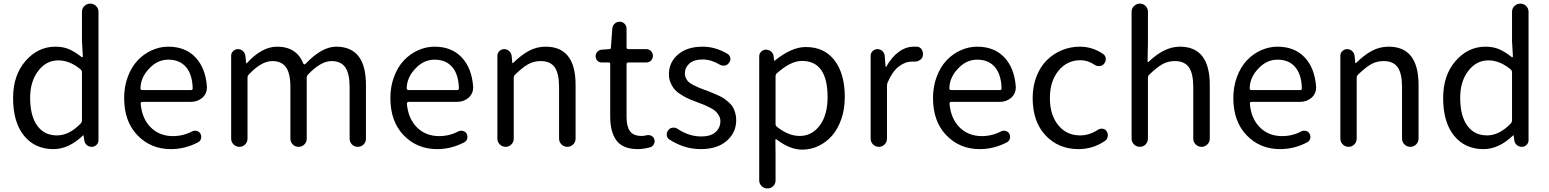

<svg xmlns="http://www.w3.org/2000/svg" viewBox="-20 -816 8606 1067"><path d="M277.3 12.7Q173.8 12.7 113.3 -62Q52.7 -136.7 52.7 -271.5Q52.7 -398.4 122.1 -477.5Q191.4 -556.6 288.1 -556.6Q331.1 -556.6 363.8 -542.5Q396.5 -528.3 433.6 -499Q435.5 -497.1 438 -498.5Q440.4 -500 440.4 -502.9L435.5 -586.9V-751Q435.5 -769.5 449.2 -782.7Q462.9 -795.9 481.4 -795.9Q500 -795.9 513.7 -782.7Q527.3 -769.5 527.3 -751V-37.1Q527.3 -21.5 516.1 -10.7Q504.9 0 490.2 0Q473.6 0 461.9 -10.3Q450.2 -20.5 448.2 -37.1L444.3 -63.5Q444.3 -64.5 443.4 -64.5Q442.4 -64.5 441.4 -63.5Q362.3 12.7 277.3 12.7ZM296.9 -63.5Q365.2 -63.5 429.7 -130.9Q435.5 -137.7 435.5 -147.5V-413.1Q435.5 -422.9 428.7 -429.7Q368.2 -480.5 303.7 -480.5Q237.3 -480.5 192.4 -421.9Q147.5 -363.3 147.5 -272.5Q147.5 -172.9 186.5 -118.2Q225.6 -63.5 296.9 -63.5Z M929.7 12.7Q818.4 12.7 744.1 -64Q669.9 -140.6 669.9 -271.5Q669.9 -335 690.4 -389.6Q710.9 -444.3 745.1 -480.5Q779.3 -516.6 823.7 -536.6Q868.2 -556.6 915 -556.6Q1009.8 -556.6 1065.9 -497.6Q1122.1 -438.5 1129.9 -335Q1129.9 -331.1 1129.9 -328.1Q1129.9 -296.9 1106.4 -274.4Q1079.1 -250 1042 -250H770.5Q766.6 -250 764.2 -247.1Q761.7 -244.1 761.7 -240.2Q768.6 -157.2 817.4 -108.4Q866.2 -59.6 941.4 -59.6Q998 -59.6 1047.9 -85.9Q1059.6 -91.8 1073.2 -88.4Q1086.9 -85 1093.8 -73.2Q1100.6 -60.5 1097.2 -46.4Q1093.8 -32.2 1081.1 -25.4Q1008.8 12.7 929.7 12.7ZM760.7 -323.2Q760.7 -320.3 763.7 -318.4Q765.6 -315.4 769.5 -315.4H1041Q1045.9 -315.4 1048.3 -317.9Q1050.8 -320.3 1050.8 -324.2Q1050.8 -324.2 1050.8 -325.2Q1048.8 -402.3 1013.7 -443.4Q978.5 -484.4 916 -484.4Q858.4 -484.4 815.4 -441.4Q760.7 -388.7 760.7 -323.2Z M1264.6 -45.9V-505.9Q1264.6 -521.5 1275.9 -532.2Q1287.1 -543 1302.7 -543Q1318.4 -543 1330.1 -532.2Q1341.8 -521.5 1343.8 -505.9L1347.7 -465.8Q1347.7 -463.9 1349.1 -463.9Q1350.6 -463.9 1351.6 -464.8Q1435.5 -556.6 1519.5 -556.6Q1628.9 -556.6 1666 -461.9Q1668 -459 1670.9 -458.5Q1673.8 -458 1676.8 -460Q1767.6 -556.6 1848.6 -556.6Q2013.7 -556.6 2013.7 -343.8V-45.9Q2013.7 -26.4 2000.5 -13.2Q1987.3 0 1968.3 0Q1949.2 0 1936 -13.2Q1922.9 -26.4 1922.9 -45.9V-332Q1922.9 -408.2 1898.4 -442.4Q1874 -476.6 1822.3 -476.6Q1762.7 -476.6 1691.4 -401.4Q1684.6 -394.5 1684.6 -383.8V-45.9Q1684.6 -26.4 1671.4 -13.2Q1658.2 0 1639.2 0Q1620.1 0 1606.9 -13.2Q1593.8 -26.4 1593.8 -45.9V-332Q1593.8 -408.2 1569.3 -442.4Q1544.9 -476.6 1493.2 -476.6Q1432.6 -476.6 1362.3 -401.4Q1355.5 -394.5 1355.5 -383.8V-45.9Q1355.5 -26.4 1342.3 -13.2Q1329.1 0 1310.5 0Q1292 0 1278.3 -13.2Q1264.6 -26.4 1264.6 -45.9Z M2409.2 12.7Q2297.9 12.7 2223.6 -64Q2149.4 -140.6 2149.4 -271.5Q2149.4 -335 2169.9 -389.6Q2190.4 -444.3 2224.6 -480.5Q2258.8 -516.6 2303.2 -536.6Q2347.7 -556.6 2394.5 -556.6Q2489.3 -556.6 2545.4 -497.6Q2601.6 -438.5 2609.4 -335Q2609.4 -331.1 2609.4 -328.1Q2609.4 -296.9 2585.9 -274.4Q2558.6 -250 2521.5 -250H2250Q2246.1 -250 2243.7 -247.1Q2241.2 -244.1 2241.2 -240.2Q2248 -157.2 2296.9 -108.4Q2345.7 -59.6 2420.9 -59.6Q2477.5 -59.6 2527.3 -85.9Q2539.1 -91.8 2552.7 -88.4Q2566.4 -85 2573.2 -73.2Q2580.1 -60.5 2576.7 -46.4Q2573.2 -32.2 2560.5 -25.4Q2488.3 12.7 2409.2 12.7ZM2240.2 -323.2Q2240.2 -320.3 2243.2 -318.4Q2245.1 -315.4 2249 -315.4H2520.5Q2525.4 -315.4 2527.8 -317.9Q2530.3 -320.3 2530.3 -324.2Q2530.3 -324.2 2530.3 -325.2Q2528.3 -402.3 2493.2 -443.4Q2458 -484.4 2395.5 -484.4Q2337.9 -484.4 2294.9 -441.4Q2240.2 -388.7 2240.2 -323.2Z M2744.1 -45.9V-505.9Q2744.1 -521.5 2755.4 -532.2Q2766.6 -543 2782.2 -543Q2797.9 -543 2809.6 -532.2Q2821.3 -521.5 2823.2 -505.9L2827.1 -466.8Q2827.1 -464.8 2828.6 -464.8Q2830.1 -464.8 2831.1 -465.8Q2876 -509.8 2918.9 -533.2Q2961.9 -556.6 3012.7 -556.6Q3178.7 -556.6 3178.7 -343.8V-45.9Q3178.7 -26.4 3165 -13.2Q3151.4 0 3132.8 0Q3114.3 0 3100.6 -13.2Q3086.9 -26.4 3086.9 -45.9V-332Q3086.9 -408.2 3062.5 -442.4Q3038.1 -476.6 2984.4 -476.6Q2946.3 -476.6 2915 -459Q2883.8 -441.4 2842.8 -401.4Q2835 -394.5 2835 -383.8V-45.9Q2835 -26.4 2821.8 -13.2Q2808.6 0 2790 0Q2771.5 0 2757.8 -13.2Q2744.1 -26.4 2744.1 -45.9Z M3525.4 12.7Q3442.4 12.7 3406.7 -34.2Q3371.1 -81.1 3371.1 -168V-460.9Q3371.1 -468.8 3362.3 -468.8H3324.2Q3309.6 -468.8 3299.8 -479Q3290 -489.3 3290 -503.9Q3290 -517.6 3299.8 -528.3Q3309.6 -539.1 3324.2 -540L3366.2 -543Q3375 -543 3375 -551.8L3382.8 -657.2Q3383.8 -672.9 3395.5 -684.1Q3407.2 -695.3 3423.8 -695.3Q3439.5 -695.3 3450.7 -684.1Q3461.9 -672.9 3461.9 -657.2V-552.7Q3461.9 -543 3471.7 -543H3571.3Q3586.9 -543 3597.7 -532.2Q3608.4 -521.5 3608.4 -505.9Q3608.4 -490.2 3597.7 -479.5Q3586.9 -468.8 3571.3 -468.8H3471.7Q3461.9 -468.8 3461.9 -459V-166Q3461.9 -113.3 3481 -86.9Q3500 -60.5 3545.9 -60.5Q3557.6 -60.5 3574.2 -64.5Q3587.9 -67.4 3600.6 -61Q3613.3 -54.7 3616.2 -41Q3618.2 -36.1 3618.2 -31.2Q3618.2 -22.5 3613.3 -13.7Q3606.4 -1 3591.8 2.9Q3553.7 12.7 3525.4 12.7Z M3874 12.7Q3783.2 12.7 3701.2 -40Q3687.5 -47.9 3685.5 -63.5Q3685.5 -66.4 3685.5 -69.3Q3685.5 -82 3693.4 -91.8Q3702.1 -104.5 3717.8 -106.4Q3733.4 -108.4 3746.1 -99.6Q3808.6 -57.6 3877 -57.6Q3928.7 -57.6 3956.1 -81.5Q3983.4 -105.5 3983.4 -142.6Q3983.4 -159.2 3975.6 -172.9Q3967.8 -186.5 3958 -196.3Q3948.2 -206.1 3928.7 -216.3Q3909.2 -226.6 3896.5 -231.9Q3883.8 -237.3 3859.4 -246.1Q3832 -255.9 3813 -264.2Q3793.9 -272.5 3770 -286.6Q3746.1 -300.8 3731.9 -315.9Q3717.8 -331.1 3707.5 -354Q3697.3 -377 3697.3 -403.3Q3697.3 -469.7 3748 -513.2Q3798.8 -556.6 3884.8 -556.6Q3956.1 -556.6 4023.4 -516.6Q4036.1 -508.8 4038.6 -493.7Q4041 -478.5 4031.2 -466.8Q4022.5 -454.1 4007.3 -451.7Q3992.2 -449.2 3979.5 -457Q3932.6 -485.4 3884.8 -485.4Q3835.9 -485.4 3811 -462.9Q3786.1 -440.4 3786.1 -407.2Q3786.1 -392.6 3792.5 -380.4Q3798.8 -368.2 3807.1 -360.4Q3815.4 -352.5 3832.5 -343.8Q3849.6 -335 3861.3 -330.1Q3873 -325.2 3895.5 -316.4Q3902.3 -314.5 3905.3 -313.5Q3929.7 -303.7 3940.4 -299.3Q3951.2 -294.9 3972.7 -285.2Q3994.1 -275.4 4004.9 -267.6Q4015.6 -259.8 4030.8 -246.6Q4045.9 -233.4 4053.2 -220.2Q4060.5 -207 4065.9 -188.5Q4071.3 -169.9 4071.3 -148.4Q4071.3 -79.1 4018.6 -33.2Q3965.8 12.7 3874 12.7Z M4199.2 186.5V-502.9Q4199.2 -518.6 4210.4 -529.3Q4221.7 -540 4237.3 -540Q4252.9 -540 4265.1 -529.8Q4277.3 -519.5 4279.3 -502.9L4282.2 -479.5Q4282.2 -478.5 4283.7 -478.5Q4285.2 -478.5 4286.1 -479.5Q4378.9 -554.7 4458 -554.7Q4561.5 -554.7 4618.2 -480Q4674.8 -405.3 4674.8 -277.3Q4674.8 -210 4655.3 -153.8Q4635.7 -97.7 4603 -61Q4570.3 -24.4 4527.8 -4.4Q4485.4 15.6 4438.5 15.6Q4369.1 15.6 4295.9 -41Q4293.9 -43 4291 -42Q4288.1 -41 4289.1 -38.1L4290 47.9V186.5Q4290 205.1 4276.9 218.3Q4263.7 231.4 4245.1 231.4Q4226.6 231.4 4212.9 218.3Q4199.2 205.1 4199.2 186.5ZM4423.8 -60.5Q4492.2 -60.5 4535.6 -118.7Q4579.1 -176.8 4579.1 -276.4Q4579.1 -477.5 4436.5 -477.5Q4374 -477.5 4297.9 -409.2Q4290 -402.3 4290 -392.6V-127Q4290 -117.2 4297.9 -111.3Q4361.3 -60.5 4423.8 -60.5Z M4818.4 -45.9V-505.9Q4818.4 -521.5 4829.6 -532.2Q4840.8 -543 4856.4 -543Q4872.1 -543 4883.8 -532.2Q4895.5 -521.5 4896.5 -505.9L4901.4 -445.3Q4901.4 -444.3 4902.8 -444.3Q4904.3 -444.3 4905.3 -445.3Q4934.6 -498 4974.1 -527.3Q5013.7 -556.6 5058.6 -556.6Q5069.3 -556.6 5077.1 -556.6Q5094.7 -554.7 5103.5 -539.1Q5109.4 -528.3 5109.4 -516.6Q5109.4 -510.7 5108.4 -504.9Q5104.5 -489.3 5090.8 -481.4Q5078.1 -473.6 5063.5 -473.6Q5061.5 -473.6 5059.6 -473.6Q5053.7 -473.6 5046.9 -473.6Q5009.8 -473.6 4974.1 -445.8Q4938.5 -418 4913.1 -358.4Q4909.2 -349.6 4909.2 -338.9V-45.9Q4909.2 -26.4 4896 -13.2Q4882.8 0 4864.3 0Q4845.7 0 4832 -13.2Q4818.4 -26.4 4818.4 -45.9Z M5424.8 12.7Q5313.5 12.7 5239.3 -64Q5165 -140.6 5165 -271.5Q5165 -335 5185.5 -389.6Q5206.1 -444.3 5240.2 -480.5Q5274.4 -516.6 5318.8 -536.6Q5363.3 -556.6 5410.2 -556.6Q5504.9 -556.6 5561 -497.6Q5617.2 -438.5 5625 -335Q5625 -331.1 5625 -328.1Q5625 -296.9 5601.6 -274.4Q5574.2 -250 5537.1 -250H5265.6Q5261.7 -250 5259.3 -247.1Q5256.8 -244.1 5256.8 -240.2Q5263.7 -157.2 5312.5 -108.4Q5361.3 -59.6 5436.5 -59.6Q5493.2 -59.6 5543 -85.9Q5554.7 -91.8 5568.4 -88.4Q5582 -85 5588.9 -73.2Q5595.7 -60.5 5592.3 -46.4Q5588.9 -32.2 5576.2 -25.4Q5503.9 12.7 5424.8 12.7ZM5255.9 -323.2Q5255.9 -320.3 5258.8 -318.4Q5260.7 -315.4 5264.6 -315.4H5536.1Q5541 -315.4 5543.5 -317.9Q5545.9 -320.3 5545.9 -324.2Q5545.9 -324.2 5545.9 -325.2Q5543.9 -402.3 5508.8 -443.4Q5473.6 -484.4 5411.1 -484.4Q5353.5 -484.4 5310.5 -441.4Q5255.9 -388.7 5255.9 -323.2Z M5973.6 12.7Q5862.3 12.7 5790.5 -63.5Q5718.8 -139.6 5718.8 -271.5Q5718.8 -336.9 5740.2 -391.6Q5761.7 -446.3 5797.9 -481.9Q5834 -517.6 5881.3 -537.1Q5928.7 -556.6 5981.4 -556.6Q6050.8 -556.6 6109.4 -516.6Q6123 -507.8 6125 -491.7Q6127 -475.6 6116.2 -462.9Q6107.4 -450.2 6091.3 -448.7Q6075.2 -447.3 6062.5 -456.1Q6025.4 -481.4 5984.4 -481.4Q5910.2 -481.4 5862.3 -422.9Q5814.5 -364.3 5814.5 -271.5Q5814.5 -177.7 5860.8 -120.6Q5907.2 -63.5 5982.4 -63.5Q6034.2 -63.5 6081.1 -94.7Q6093.8 -102.5 6107.9 -100.6Q6122.1 -98.6 6129.9 -86.9Q6136.7 -76.2 6136.7 -64.5Q6136.7 -61.5 6135.7 -57.6Q6133.8 -42 6121.1 -33.2Q6053.7 12.7 5973.6 12.7Z M6268.6 -45.9V-751Q6268.6 -769.5 6282.2 -782.7Q6295.9 -795.9 6314.5 -795.9Q6333 -795.9 6346.2 -782.7Q6359.4 -769.5 6359.4 -751V-578.1L6357.4 -475.6Q6357.4 -472.7 6359.4 -471.7Q6361.3 -470.7 6363.3 -472.7Q6450.2 -556.6 6537.1 -556.6Q6703.1 -556.6 6703.1 -343.8V-45.9Q6703.1 -26.4 6689.5 -13.2Q6675.8 0 6657.2 0Q6638.7 0 6625 -13.2Q6611.3 -26.4 6611.3 -45.9V-332Q6611.3 -408.2 6586.9 -442.4Q6562.5 -476.6 6508.8 -476.6Q6470.7 -476.6 6439.5 -459Q6408.2 -441.4 6367.2 -401.4Q6359.4 -394.5 6359.4 -383.8V-45.9Q6359.4 -26.4 6346.2 -13.2Q6333 0 6314.5 0Q6295.9 0 6282.2 -13.2Q6268.6 -26.4 6268.6 -45.9Z M7093.8 12.7Q6982.4 12.7 6908.2 -64Q6834 -140.6 6834 -271.5Q6834 -335 6854.5 -389.6Q6875 -444.3 6909.2 -480.5Q6943.4 -516.6 6987.8 -536.6Q7032.2 -556.6 7079.1 -556.6Q7173.8 -556.6 7230 -497.6Q7286.1 -438.5 7293.9 -335Q7293.9 -331.1 7293.9 -328.1Q7293.9 -296.9 7270.5 -274.4Q7243.2 -250 7206.1 -250H6934.6Q6930.7 -250 6928.2 -247.1Q6925.8 -244.1 6925.8 -240.2Q6932.6 -157.2 6981.4 -108.4Q7030.3 -59.6 7105.5 -59.6Q7162.1 -59.6 7211.9 -85.9Q7223.6 -91.8 7237.3 -88.4Q7251 -85 7257.8 -73.2Q7264.6 -60.5 7261.2 -46.4Q7257.8 -32.2 7245.1 -25.4Q7172.9 12.7 7093.8 12.7ZM6924.8 -323.2Q6924.8 -320.3 6927.7 -318.4Q6929.7 -315.4 6933.6 -315.4H7205.1Q7210 -315.4 7212.4 -317.9Q7214.8 -320.3 7214.8 -324.2Q7214.8 -324.2 7214.8 -325.2Q7212.9 -402.3 7177.7 -443.4Q7142.6 -484.4 7080.1 -484.4Q7022.5 -484.4 6979.5 -441.4Q6924.8 -388.7 6924.8 -323.2Z M7428.7 -45.9V-505.9Q7428.7 -521.5 7439.9 -532.2Q7451.2 -543 7466.8 -543Q7482.4 -543 7494.1 -532.2Q7505.9 -521.5 7507.8 -505.9L7511.7 -466.8Q7511.7 -464.8 7513.2 -464.8Q7514.6 -464.8 7515.6 -465.8Q7560.5 -509.8 7603.5 -533.2Q7646.5 -556.6 7697.3 -556.6Q7863.3 -556.6 7863.3 -343.8V-45.9Q7863.3 -26.4 7849.6 -13.2Q7835.9 0 7817.4 0Q7798.8 0 7785.2 -13.2Q7771.5 -26.4 7771.5 -45.9V-332Q7771.5 -408.2 7747.1 -442.4Q7722.7 -476.6 7668.9 -476.6Q7630.9 -476.6 7599.6 -459Q7568.4 -441.4 7527.3 -401.4Q7519.5 -394.5 7519.5 -383.8V-45.9Q7519.5 -26.4 7506.3 -13.2Q7493.2 0 7474.6 0Q7456.1 0 7442.4 -13.2Q7428.7 -26.4 7428.7 -45.9Z M8224.6 12.7Q8121.1 12.7 8060.5 -62Q8000 -136.7 8000 -271.5Q8000 -398.4 8069.3 -477.5Q8138.7 -556.6 8235.4 -556.6Q8278.3 -556.6 8311 -542.5Q8343.8 -528.3 8380.9 -499Q8382.8 -497.1 8385.3 -498.5Q8387.7 -500 8387.7 -502.9L8382.8 -586.9V-751Q8382.8 -769.5 8396.5 -782.7Q8410.2 -795.9 8428.7 -795.9Q8447.3 -795.9 8460.9 -782.7Q8474.6 -769.5 8474.6 -751V-37.1Q8474.6 -21.5 8463.4 -10.7Q8452.1 0 8437.5 0Q8420.9 0 8409.2 -10.3Q8397.5 -20.5 8395.5 -37.1L8391.6 -63.5Q8391.6 -64.5 8390.6 -64.5Q8389.6 -64.5 8388.7 -63.5Q8309.6 12.7 8224.6 12.7ZM8244.1 -63.5Q8312.5 -63.5 8377 -130.9Q8382.8 -137.7 8382.8 -147.5V-413.1Q8382.8 -422.9 8376 -429.7Q8315.4 -480.5 8251 -480.5Q8184.6 -480.5 8139.6 -421.9Q8094.7 -363.3 8094.7 -272.5Q8094.7 -172.9 8133.8 -118.2Q8172.9 -63.5 8244.1 -63.5Z"/></svg>

Font: irohamaru Regular
Style: Regular
Weight: 400
Designer: [Source Han Sans]
Ryoko NISHIZUKA  (kana & ideographs); Paul D. Hunt (Latin, Greek & Cyrillic); Wenlong ZHANG  (bopomofo
Version: Version 1.00